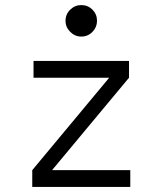

<svg xmlns="http://www.w3.org/2000/svg" viewBox="-20 -736 640 756"><path d="M107 0V-66L410 -430H112V-496H488V-430L185 -66H493V0ZM300 -592Q275 -592 256.5 -610.5Q238 -629 238 -654Q238 -680 256.5 -698Q275 -716 300 -716Q326 -716 344 -698Q362 -680 362 -654Q362 -629 344 -610.5Q326 -592 300 -592Z"/></svg>

Font: DM Mono Light
Style: Regular
Weight: 300
Designer: Colophon Foundry
Foundry: Colophon Foundry
Version: Version 1.000; ttfautohint (v1.8.2.53-6de2)